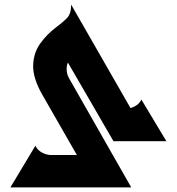

<svg xmlns="http://www.w3.org/2000/svg" viewBox="-20 -611 765 831"><path d="M393 200 162 -203Q122 -274 123.5 -328Q125 -382 154 -422.5Q183 -463 223 -493Q254 -516 271 -534Q288 -552 288 -591L627 0H471L274 -340Q268 -329 268.5 -309.5Q269 -290 279 -272L548 200ZM527 0 457 -140H524Q542 -140 562 -150Q582 -160 592 -180L700 0ZM25 200 133 20Q143 40 163 50Q183 60 201 60H358L418 200Z"/></svg>

Font: Reem Kufi Fun
Style: Bold
Weight: 700
Designer: Khaled Hosny
Version: Version 1.005